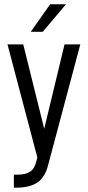

<svg xmlns="http://www.w3.org/2000/svg" viewBox="-20 -725 411 899"><path d="M356 -517.1 205.1 48.8Q190.4 106.4 153.8 130.4Q117.7 153.8 55.2 153.8H44.9V92.8H62Q100.6 92.8 122.1 78.1Q142.6 64 150.9 27.8L154.8 12.2L15.1 -517.1H88.9L187 -122.1L282.2 -517.1ZM214.8 -705.1H289.1L180.2 -576.2H124Z"/></svg>

Font: D-DIN Condensed
Style: Regular
Weight: 400
Width: 3
Designer: Charles Nix
Foundry: Datto Inc.
Version: Version 1.00